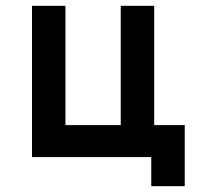

<svg xmlns="http://www.w3.org/2000/svg" viewBox="-20 -540 705 660"><path d="M615 -110H510V-520H395V-110H205V-520H90V0H500V100H615Z"/></svg>

Font: Grotesk 03
Style: Bold
Weight: 500
Designer: Frank Adebiaye, contributions by Jérémy Landes, Ariel Martín Pérez
Foundry: Velvetyne Type Foundry
Version: Version 3.000;Glyphs 3.1.2 (3150)